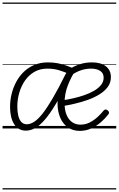

<svg xmlns="http://www.w3.org/2000/svg" viewBox="-20 -1009 933 1508"><path d="M59 -170Q59 -220 71 -270Q83 -320 107 -365Q131 -410 166.5 -444.5Q202 -479 250 -499Q298 -519 357 -519Q397 -519 432 -512.5Q467 -506 502 -493.5Q537 -481 577 -463Q538 -404 512.5 -337.5Q487 -271 487 -201Q487 -143 503.5 -105Q520 -67 548 -48.5Q576 -30 611 -30Q653 -30 687.5 -48.5Q722 -67 749.5 -93Q777 -119 794 -141Q803 -150 811 -149Q819 -148 826 -142Q834 -135 836 -127.5Q838 -120 831 -111Q807 -79 772.5 -49Q738 -19 696 0Q654 19 607 19Q551 19 512 -9Q473 -37 452.5 -86Q432 -135 432 -196Q432 -250 445 -298.5Q458 -347 478 -389.5Q498 -432 516 -463L524 -427Q485 -445 443.5 -457.5Q402 -470 352 -470Q294 -470 250 -444.5Q206 -419 176.5 -376.5Q147 -334 131.5 -281Q116 -228 116 -173Q116 -132 123.5 -100.5Q131 -69 147.5 -51Q164 -33 191 -33Q218 -33 248.5 -52.5Q279 -72 314.5 -117Q350 -162 394.5 -238Q439 -314 495 -427L534 -412Q471 -280 421 -196.5Q371 -113 330 -66.5Q289 -20 253.5 -1.5Q218 17 184 17Q123 17 91 -34Q59 -85 59 -170ZM851 -403Q851 -360 827 -327Q803 -294 762 -268.5Q721 -243 671 -225Q621 -207 568.5 -195Q516 -183 469 -175L471 -221Q511 -227 555.5 -237Q600 -247 642 -261.5Q684 -276 718.5 -296Q753 -316 773.5 -341.5Q794 -367 794 -399Q794 -435 766.5 -452.5Q739 -470 695 -470Q655 -470 616 -457Q577 -444 539 -417L524 -467Q566 -491 608.5 -505Q651 -519 703 -519Q773 -519 812 -488Q851 -457 851 -403ZM0 469H893V479H0ZM0 -20H893V0H0ZM0 -505H893V-500H0ZM0 -989H893V-979H0Z"/></svg>

Font: Playwrite DE VA Guides
Style: Regular
Weight: 400
Designer: Veronika Burian, José Scaglione
Foundry: TypeTogether
Version: Version 1.003